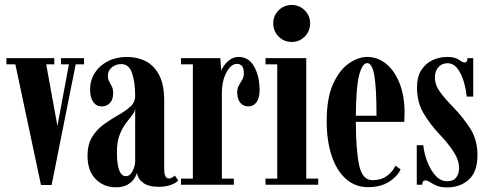

<svg xmlns="http://www.w3.org/2000/svg" viewBox="-20 -764 2019 794"><path d="M149.5 1 43.5 -498H6.5V-523.5H204.5V-498H171L217.5 -243L265 -498H232V-523.5H327.5V-498H293L193.5 1Z M458.5 10.5Q409.5 10.5 375.8 -23.2Q342 -57 342 -119.5Q342 -168 361.8 -199Q381.5 -230 411 -251Q440.5 -272 469.8 -288.5Q499 -305 519 -323Q539 -341 539 -367.5Q539 -422 526.5 -460.5Q514 -499 481 -499Q458.5 -499 442.2 -485.2Q426 -471.5 426 -450.5Q426 -437 431.5 -427.2Q437 -417.5 442.5 -406.5Q448 -395.5 448 -378Q448 -353.5 435.2 -338.8Q422.5 -324 400.5 -324Q378.5 -324 365.5 -342.5Q352.5 -361 352.5 -393.5Q352.5 -432 372.2 -462.8Q392 -493.5 426.5 -511Q461 -528.5 506 -528.5Q548 -528.5 582.8 -510.8Q617.5 -493 638.2 -453.5Q659 -414 659 -349V-69Q659 -45 663.8 -35.5Q668.5 -26 678 -26Q686 -26 692.8 -30.2Q699.5 -34.5 703 -38L717 -18Q710.5 -9 689 -0.2Q667.5 8.5 636.5 8.5Q593.5 8.5 571.2 -8.5Q549 -25.5 546.5 -49.5Q544.5 -40.5 535.5 -26Q526.5 -11.5 508 -0.5Q489.5 10.5 458.5 10.5ZM500.5 -35.5Q517.5 -35.5 528.2 -56.5Q539 -77.5 539 -99V-315.5Q537.5 -301 525.8 -286.8Q514 -272.5 499.8 -253.2Q485.5 -234 474.5 -205.8Q463.5 -177.5 463.5 -135Q463.5 -35.5 500.5 -35.5Z M728.5 0V-25.5H777.5V-498H728.5V-523.5H891L895.5 -471Q897 -479 906.5 -492.8Q916 -506.5 931.5 -517.5Q947 -528.5 967.5 -528.5Q1009 -528.5 1031.2 -488.2Q1053.5 -448 1053.5 -391.5Q1053.5 -358.5 1040.8 -341.2Q1028 -324 1006.5 -324Q985.5 -324 973.2 -339.8Q961 -355.5 961 -381.5Q961 -398.5 968 -410.8Q975 -423 981.8 -434.5Q988.5 -446 988.5 -461Q988.5 -500 959.5 -500Q936 -500 916.8 -465.2Q897.5 -430.5 897.5 -377V-25.5H947V0Z M1186.5 -590.5Q1154.5 -590.5 1132.2 -612.8Q1110 -635 1110 -667.5Q1110 -699 1132.2 -721.2Q1154.5 -743.5 1186.5 -743.5Q1218 -743.5 1240.2 -721.2Q1262.5 -699 1262.5 -667.5Q1262.5 -635 1240.2 -612.8Q1218 -590.5 1186.5 -590.5ZM1078 0V-25.5H1126.5V-498H1078V-523.5H1246.5V-25.5H1296V0Z M1502 10Q1449.5 10 1411 -23.8Q1372.5 -57.5 1351.8 -119Q1331 -180.5 1331 -263.5Q1331 -358.5 1357.5 -416.8Q1384 -475 1422.8 -501.8Q1461.5 -528.5 1498.5 -528.5Q1543 -528.5 1578 -499.2Q1613 -470 1633 -418.2Q1653 -366.5 1653 -299.5Q1653 -279.5 1652 -260H1451.5Q1452 -143.5 1465.2 -81.2Q1478.5 -19 1519.5 -19Q1559 -19 1582.5 -38.2Q1606 -57.5 1615.5 -79L1636.5 -63.5Q1624.5 -35.5 1589.8 -12.8Q1555 10 1502 10ZM1498.5 -503Q1478.5 -503 1465.5 -454Q1452.5 -405 1451.5 -285.5H1537Q1537 -400.5 1528 -451.8Q1519 -503 1498.5 -503Z M1828.5 11Q1802 11 1785.5 3.8Q1769 -3.5 1758.2 -10.8Q1747.5 -18 1739 -18Q1727 -18 1726 0H1703.5V-163.5H1730.5Q1734 -128.5 1747.5 -94Q1761 -59.5 1781.8 -37Q1802.5 -14.5 1828.5 -14.5Q1855 -14.5 1866.8 -30.2Q1878.5 -46 1878.5 -69Q1878.5 -101.5 1855.8 -136.5Q1833 -171.5 1799 -207Q1757 -251.5 1730.8 -296.8Q1704.5 -342 1704.5 -402.5Q1704.5 -447.5 1723 -475.2Q1741.5 -503 1770 -515.8Q1798.5 -528.5 1829 -528.5Q1862 -528.5 1877.5 -517Q1893 -505.5 1902.5 -505.5Q1912.5 -505.5 1913.5 -523.5H1937V-364.5H1910Q1907 -396.5 1897.2 -428.5Q1887.5 -460.5 1871 -481.5Q1854.5 -502.5 1830 -502.5Q1807.5 -502.5 1793 -486.2Q1778.5 -470 1778.5 -443.5Q1778.5 -412.5 1800.2 -383Q1822 -353.5 1856 -319Q1896 -277.5 1925.2 -231.5Q1954.5 -185.5 1954.5 -122Q1954.5 -53.5 1918.8 -21.2Q1883 11 1828.5 11Z"/></svg>

Font: Imbue 50pt
Style: Bold
Weight: 700
Designer: Tyler Finck
Foundry: Etcetera Type Company
Version: Version 1.102; ttfautohint (v1.8.3)